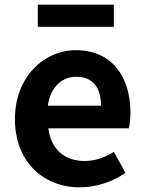

<svg xmlns="http://www.w3.org/2000/svg" viewBox="-20 -789 621 823"><path d="M322 14C392 14 463 -10 518 -48L468 -138C428 -113 388 -99 342 -99C259 -99 199 -147 187 -239H532C536 -252 539 -279 539 -306C539 -461 459 -574 305 -574C171 -574 44 -461 44 -279C44 -95 166 14 322 14ZM185 -336C196 -418 248 -460 307 -460C379 -460 413 -412 413 -336ZM142 -674H468V-769H142Z"/></svg>

Font: Source Han Sans Old Style Bold
Style: Regular
Weight: 700
Designer: Ryoko NISHIZUKA (kana & ideographs); Paul D. Hunt (Latin, Greek & Cyrillic); Wenlong ZHANG (bopomofo); Sandoll Communica
Foundry: Adobe Systems Incorporated
Version: Version 1.004;PS 1.004;hotconv 1.0.81;makeotf.lib2.5.63406